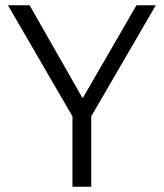

<svg xmlns="http://www.w3.org/2000/svg" viewBox="-20 -706 620 726"><path d="M254 0V-266L10 -686H92L291 -337H294L496 -686H569L325 -266V0Z"/></svg>

Font: Chivo Medium ExtraLight
Style: Regular
Weight: 250
Version: Version 2.002